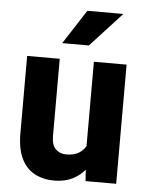

<svg xmlns="http://www.w3.org/2000/svg" viewBox="-54 -794 653 848"><g transform="rotate(5 273.0 -370.0)"><path d="M458.5 -750 318.8 -598.1H200.7L298.8 -750ZM347.2 -528.3H492.2V0H356.4L353 -50.3Q329.6 -22 295.9 -6.1Q262.2 9.8 218.3 9.8Q168.9 9.8 131.1 -10.3Q93.3 -30.3 72.3 -73.5Q51.3 -116.7 51.3 -186.5V-528.3H195.8V-185.5Q195.8 -146 214.1 -127.9Q232.4 -109.9 260.3 -109.9Q293.5 -109.9 314.5 -121.8Q335.4 -133.8 347.2 -154.3Z"/></g></svg>

Font: Robert Sans Black
Style: Regular
Weight: 900
Designer: Christian Robertson (extended by Adam Twardoch)
Foundry: Google
Version: Version 12.135;April 2, 2019;FontCreator 11.5.0.2425 64-bit;